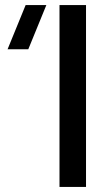

<svg xmlns="http://www.w3.org/2000/svg" viewBox="-20 -740 430 760"><path d="M320.5 0V-720H215.5V0ZM163.5 -720H81.5L10 -545H92Z"/></svg>

Font: Vela Sans SemBd
Style: Regular
Weight: 600
Designer: Principal design: Mikhail Sharanda - project Manrope.
Design modification: Ravid Balaliev
Foundry: Mikhail Sharanda
Version: Version 1.001